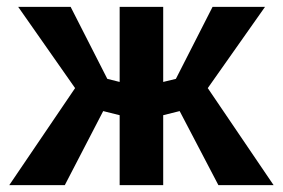

<svg xmlns="http://www.w3.org/2000/svg" viewBox="-20 -540 825 560"><path d="M7 0 199 -283 33 -520H186L293 -310L329 -301V-520H456V-301L493 -310L600 -520H753L586 -283L778 0H617L504 -216L456 -204V0H329V-204L281 -216L169 0Z"/></svg>

Font: Murecho Medium
Style: Regular
Weight: 500
Designer: Neil Summerour
Foundry: Positype
Version: Version 1.010; ttfautohint (v1.8.3)